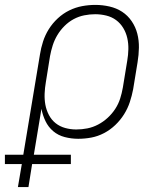

<svg xmlns="http://www.w3.org/2000/svg" viewBox="-61 -558 681 783"><path d="M12 205 28 111H-41V73H34L102 -336Q106 -362 114.5 -388.5Q123 -415 138 -439Q153 -463 174.5 -483Q196 -503 221.5 -515.5Q247 -528 274 -533Q301 -538 328 -538Q357 -538 385.5 -531.5Q414 -525 437 -510Q460 -495 476 -471.5Q492 -448 499 -420.5Q506 -393 505.5 -363.5Q505 -334 500 -304L482 -194Q477 -168 468.5 -142Q460 -116 445 -92Q430 -68 409 -48Q388 -28 363 -15Q338 -2 311.5 3Q285 8 258 8Q230 8 203 1Q176 -6 156 -23Q136 -40 124.5 -64Q113 -88 108 -114L77 73H228V111H70L55 205ZM250 -30Q273 -30 295.5 -34.5Q318 -39 339 -50Q360 -61 378 -77.5Q396 -94 409 -114Q422 -134 429 -156Q436 -178 440 -201L458 -311Q462 -334 462.5 -357.5Q463 -381 458 -403Q453 -425 441.5 -444Q430 -463 412.5 -476Q395 -489 372.5 -494.5Q350 -500 327 -500Q305 -500 282.5 -495.5Q260 -491 239.5 -480Q219 -469 202 -452Q185 -435 173 -415Q161 -395 154 -373Q147 -351 143 -329L126 -223Q122 -200 121 -176.5Q120 -153 124 -131Q128 -109 138.5 -89Q149 -69 166 -55.5Q183 -42 205 -36Q227 -30 250 -30Z"/></svg>

Font: Iosevka Slab XLtExObl
Style: Regular
Weight: 200
Width: 7
Italic angle: -9°
Monospace: yes
Designer: Belleve Invis
Foundry: Belleve Invis
Version: Version 11.1.1; ttfautohint (v1.8.3)